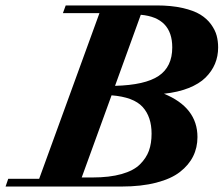

<svg xmlns="http://www.w3.org/2000/svg" viewBox="-56 -683 818 703"><path d="M-35.6 0 -25.9 -28.3H87.4L308.1 -634.8H174.3L184.6 -663.1H517.6Q571.3 -663.1 612.3 -653.8Q653.3 -644.5 677.5 -629.6Q701.7 -614.7 716.8 -593.8Q731.9 -572.8 737.3 -552.5Q742.7 -532.2 742.7 -509.3Q742.7 -477.1 731.2 -449.5Q719.7 -421.9 696.5 -398.9Q673.3 -376 634.5 -360.6Q595.7 -345.2 544.4 -339.8Q667 -289.6 667 -181.2Q667 -142.6 651.1 -110.6Q635.3 -78.6 603 -53.5Q570.8 -28.3 516.1 -14.2Q461.4 0 388.7 0ZM574.7 -509.3Q574.7 -618.7 459.5 -628.9L365.2 -368.7Q475.1 -371.6 524.9 -405Q574.7 -438.5 574.7 -509.3ZM499 -193.4Q499 -255.4 466.1 -291.5Q433.1 -327.6 352.5 -334L243.2 -33.2H282.7Q345.2 -33.2 389.2 -45.7Q433.1 -58.1 456.3 -81.1Q479.5 -104 489.3 -131.1Q499 -158.2 499 -193.4Z"/></svg>

Font: Elstob 18pt ExtraBold
Style: Italic
Weight: 800
Italic angle: -20°
Designer: Peter S. Baker
Version: Version 1.015